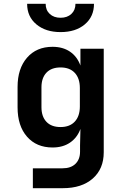

<svg xmlns="http://www.w3.org/2000/svg" viewBox="-20 -805 640 1005"><path d="M152 180V76H307Q351 76 375 52.5Q399 29 399 -11V-44L401 -130Q384 -84 346.5 -58.5Q309 -33 255 -33Q171 -33 121.5 -89.5Q72 -146 72 -243V-350Q72 -446 121.5 -503Q171 -560 255 -560Q309 -560 346.5 -534.5Q384 -509 401 -462V-550H523V-8Q523 79 465.5 129.5Q408 180 309 180ZM297 -140Q345 -140 371.5 -168.5Q398 -197 398 -248V-344Q398 -395 371.5 -423.5Q345 -452 297 -452Q249 -452 223 -424.5Q197 -397 197 -348V-244Q197 -195 223 -167.5Q249 -140 297 -140ZM297 -637Q219 -637 170.5 -677.5Q122 -718 122 -785H219Q219 -752 240.5 -732Q262 -712 297 -712Q332 -712 353.5 -732Q375 -752 375 -785H472Q472 -718 424 -677.5Q376 -637 297 -637Z"/></svg>

Font: JetBrains Mono NL
Style: Bold
Weight: 700
Monospace: yes
Designer: Philipp Nurullin, Konstantin Bulenkov
Foundry: JetBrains
Version: Version 2.305; ttfautohint (v1.8.4.7-5d5b)